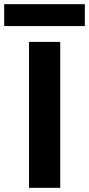

<svg xmlns="http://www.w3.org/2000/svg" viewBox="-72 -901 427 921"><path d="M67 0V-700H217V0ZM-52 -776V-881H335V-776Z"/></svg>

Font: DM Sans 16pt Black
Style: Regular
Weight: 900
Version: Version 4.004;gftools[0.9.30]